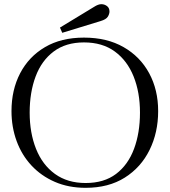

<svg xmlns="http://www.w3.org/2000/svg" viewBox="-20 -889 812 919"><path d="M737 -357Q737 -255 696 -171.5Q655 -88 577.5 -39Q500 10 390 10Q308 10 242.5 -18.5Q177 -47 130.5 -97Q84 -147 59.5 -214Q35 -281 35 -357Q35 -459 76.5 -538.5Q118 -618 195.5 -663.5Q273 -709 382 -709Q492 -709 571.5 -663.5Q651 -618 694 -538.5Q737 -459 737 -357ZM650 -350Q650 -447 619.5 -523Q589 -599 529.5 -642.5Q470 -686 382 -686Q295 -686 237 -642.5Q179 -599 150.5 -523Q122 -447 122 -350Q122 -253 152.5 -176.5Q183 -100 243 -56.5Q303 -13 390 -13Q478 -13 535.5 -56.5Q593 -100 621.5 -176.5Q650 -253 650 -350ZM465 -869Q480 -869 492 -860Q504 -851 504 -834Q504 -822 496 -809Q488 -796 461 -788L278 -732L267 -757L430 -856Q450 -869 465 -869Z"/></svg>

Font: Gilda Display
Style: Regular
Weight: 400
Designer: Eduardo Rodriguez Tunni
Foundry: Eduardo Rodriguez Tunni
Version: Version 1.002; ttfautohint (v1.8.4.7-5d5b);gftools[0.9.22]